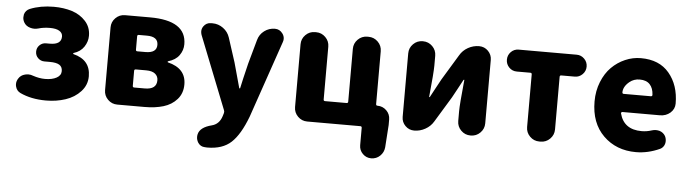

<svg xmlns="http://www.w3.org/2000/svg" viewBox="-49 -789 4372 1218"><g transform="rotate(5 2137.5 -180.5)"><path d="M252 13.7Q157.2 13.7 86.9 -19.5Q62.5 -31.2 55.7 -58.6Q53.7 -66.4 53.7 -74.2Q53.7 -92.8 64.5 -109.4Q78.1 -131.8 105.5 -138.7Q117.2 -141.6 127.9 -141.6Q142.6 -141.6 157.2 -135.7Q197.3 -122.1 234.4 -122.1Q279.3 -122.1 307.6 -137.7Q335.9 -153.3 335.9 -180.7Q335.9 -208 316.4 -220.2Q296.9 -232.4 254.9 -232.4H220.7Q197.3 -232.4 180.2 -249Q163.1 -265.6 163.1 -290Q163.1 -314.5 180.2 -331.1Q197.3 -347.7 220.7 -347.7H246.1Q318.4 -347.7 318.4 -399.4Q318.4 -421.9 297.9 -434.6Q277.3 -447.3 238.3 -447.3Q197.3 -447.3 165 -437.5Q151.4 -433.6 138.7 -433.6Q125 -433.6 112.3 -437.5Q85 -445.3 72.3 -467.8Q63.5 -483.4 63.5 -500Q63.5 -508.8 65.4 -518.6Q73.2 -544.9 98.6 -555.7Q166 -583 250 -583Q314.5 -583 366.7 -566.4Q418.9 -549.8 453.6 -511.7Q488.3 -473.6 488.3 -418.9Q488.3 -381.8 466.3 -348.6Q444.3 -315.4 400.4 -301.8Q398.4 -300.8 398.4 -298.3Q398.4 -295.9 400.4 -294.9Q509.8 -267.6 509.8 -163.1Q509.8 -107.4 471.7 -65.9Q433.6 -24.4 376 -5.4Q318.4 13.7 252 13.7Z M705.1 0Q669.9 0 645 -24.9Q620.1 -49.8 620.1 -85V-484.4Q620.1 -519.5 645 -544.4Q669.9 -569.3 705.1 -569.3H864.3Q1095.7 -569.3 1095.7 -418Q1095.7 -379.9 1072.8 -347.7Q1049.8 -315.4 1002 -301.8Q1000 -300.8 1000 -298.3Q1000 -295.9 1002 -294.9Q1118.2 -266.6 1118.2 -164.1Q1118.2 -107.4 1084.5 -69.3Q1050.8 -31.2 998.5 -15.6Q946.3 0 878.9 0ZM793 -357.4Q793 -347.7 802.7 -347.7H854.5Q925.8 -347.7 925.8 -399.4Q925.8 -452.1 854.5 -452.1H802.7Q793 -452.1 793 -442.4ZM793 -127Q793 -117.2 802.7 -117.2H870.1Q945.3 -117.2 945.3 -175.8Q945.3 -201.2 926.3 -216.8Q907.2 -232.4 869.1 -232.4H802.7Q793 -232.4 793 -222.7Z M1296.9 221.7Q1289.1 221.7 1281.2 220.7Q1253.9 219.7 1238.3 196.3Q1227.5 178.7 1227.5 160.2Q1227.5 151.4 1229.5 142.6Q1240.2 97.7 1313.5 79.1Q1361.3 67.4 1377.9 14.6L1383.8 -4.9Q1386.7 -14.6 1382.8 -23.4L1199.2 -487.3Q1195.3 -499 1195.3 -509.8Q1195.3 -526.4 1205.1 -541Q1222.7 -566.4 1252.9 -566.4H1262.7Q1299.8 -566.4 1330.6 -543.9Q1361.3 -521.5 1373 -485.4L1422.9 -331.1Q1428.7 -313.5 1466.8 -171.9Q1467.8 -169.9 1470.2 -169.9Q1472.7 -169.9 1472.7 -171.9Q1482.4 -218.8 1509.8 -331.1L1552.7 -485.4Q1562.5 -521.5 1592.3 -543.9Q1622.1 -566.4 1660.2 -566.4Q1690.4 -566.4 1709 -541Q1720.7 -525.4 1720.7 -506.8Q1720.7 -497.1 1716.8 -486.3L1548.8 2.9Q1504.9 119.1 1449.7 170.4Q1394.5 221.7 1296.9 221.7Z M2340.8 -146.5Q2340.8 -136.7 2350.6 -136.7Q2383.8 -136.7 2407.7 -113.3Q2431.6 -89.8 2431.6 -55.7V-20.5L2421.9 122.1Q2418.9 154.3 2395.5 176.8Q2372.1 199.2 2338.9 199.2Q2307.6 199.2 2285.2 176.8Q2262.7 154.3 2262.7 122.1V11.7Q2262.7 2 2252.9 2H1915Q1879.9 2 1855 -22.9Q1830.1 -47.9 1830.1 -83V-482.4Q1830.1 -517.6 1855 -542.5Q1879.9 -567.4 1915 -567.4H1921.9Q1957 -567.4 1981.9 -542.5Q2006.8 -517.6 2006.8 -482.4V-146.5Q2006.8 -136.7 2016.6 -136.7H2153.3Q2163.1 -136.7 2163.1 -146.5V-482.4Q2163.1 -517.6 2188 -542.5Q2212.9 -567.4 2248 -567.4H2255.9Q2291 -567.4 2315.9 -542.5Q2340.8 -517.6 2340.8 -482.4Z M2595.7 0Q2562.5 0 2539.1 -23.4Q2515.6 -46.9 2515.6 -80.1V-484.4Q2515.6 -519.5 2540.5 -544.4Q2565.4 -569.3 2600.6 -569.3H2602.5Q2637.7 -569.3 2662.6 -544.4Q2687.5 -519.5 2687.5 -484.4V-420.9Q2687.5 -377 2671.9 -221.7Q2670.9 -219.7 2673.3 -219.7Q2675.8 -219.7 2676.8 -221.7Q2683.6 -236.3 2707.5 -278.8Q2731.4 -321.3 2740.2 -338.9L2837.9 -500Q2856.4 -532.2 2889.6 -550.8Q2922.9 -569.3 2960 -569.3Q2994.1 -569.3 3017.6 -545.4Q3041 -521.5 3041 -488.3V-85Q3041 -49.8 3016.1 -24.9Q2991.2 0 2956.1 0H2954.1Q2918.9 0 2894 -24.9Q2869.1 -49.8 2869.1 -85V-148.4Q2869.1 -189.5 2884.8 -346.7Q2885.7 -348.6 2883.8 -348.6Q2881.8 -348.6 2879.9 -347.7Q2871.1 -331.1 2848.1 -288.6Q2825.2 -246.1 2816.4 -230.5L2717.8 -68.4Q2699.2 -37.1 2666 -18.6Q2632.8 0 2595.7 0Z M3392.6 0Q3357.4 0 3332.5 -24.9Q3307.6 -49.8 3307.6 -85V-419.9Q3307.6 -429.7 3297.9 -429.7H3211.9Q3182.6 -429.7 3162.6 -450.2Q3142.6 -470.7 3142.6 -499.5Q3142.6 -528.3 3162.6 -548.8Q3182.6 -569.3 3211.9 -569.3H3581.1Q3609.4 -569.3 3629.9 -548.8Q3650.4 -528.3 3650.4 -499.5Q3650.4 -470.7 3629.9 -450.2Q3609.4 -429.7 3581.1 -429.7H3495.1Q3485.4 -429.7 3485.4 -419.9V-85Q3485.4 -49.8 3460.4 -24.9Q3435.5 0 3400.4 0Z M4008.8 13.7Q3882.8 13.7 3801.3 -66.4Q3719.7 -146.5 3719.7 -284.2Q3719.7 -351.6 3742.7 -408.7Q3765.6 -465.8 3803.2 -503.4Q3840.8 -541 3889.2 -562Q3937.5 -583 3989.3 -583Q4106.4 -583 4168.9 -508.8Q4233.4 -432.6 4233.4 -314.5Q4233.4 -280.3 4206.1 -255.9Q4178.7 -232.4 4140.6 -232.4H3901.4Q3897.5 -232.4 3895 -229Q3892.6 -225.6 3893.6 -222.7Q3919.9 -122.1 4033.2 -122.1Q4066.4 -122.1 4098.6 -132.8Q4110.4 -136.7 4124 -136.7Q4134.8 -136.7 4146.5 -133.8Q4170.9 -126 4183.6 -104.5Q4191.4 -88.9 4191.4 -72.3Q4191.4 -55.7 4183.6 -42Q4174.8 -27.3 4160.2 -20.5Q4085 13.7 4008.8 13.7ZM3890.6 -355.5Q3890.6 -353.5 3892.6 -350.6Q3894.5 -347.7 3898.4 -347.7H4073.2Q4077.1 -347.7 4080.1 -350.6Q4082 -353.5 4082 -357.4Q4082 -357.4 4082 -357.4Q4080.1 -399.4 4058.1 -423.3Q4036.1 -447.3 3993.2 -447.3Q3956.1 -447.3 3928.7 -424.8Q3890.6 -393.6 3890.6 -355.5Z"/></g></svg>

Font: Gen Jyuu GothicX Heavy
Style: Bold
Weight: 900
Designer: [Source Han Sans]
Ryoko NISHIZUKA  (kana & ideographs); Paul D. Hunt (Latin, Greek & Cyrillic); Wenlong ZHANG  (bopomofo
Version: Version 1.002.20150607